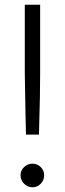

<svg xmlns="http://www.w3.org/2000/svg" viewBox="-20 -783 275 813"><path d="M90 -213Q90 -239 88 -299Q85 -449 85 -473V-763H150V-473Q150 -379 146 -255L145 -213ZM67 -41Q67 -61 82 -75.5Q97 -90 118 -90Q138 -90 152.5 -75.5Q167 -61 167 -41Q167 -20 152.5 -5Q138 10 118 10Q97 10 82 -5Q67 -20 67 -41Z"/></svg>

Font: Open Sauce Sans Light
Style: Regular
Weight: 300
Designer: Alfredo Marco Pradil
Foundry: Creative Sauce Fz LLC
Version: Version 1.477